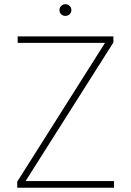

<svg xmlns="http://www.w3.org/2000/svg" viewBox="-20 -877 610 897"><path d="M60.5 -28.3 470.7 -676.8H62.5V-707H509.8V-678.7L99.6 -31.2H512.7V0H60.5ZM257.8 -830.1Q257.8 -841.3 266.1 -849.4Q274.4 -857.4 285.2 -857.4Q296.9 -857.4 305.2 -849.4Q313.5 -841.3 313.5 -830.1Q313.5 -818.4 305.2 -810.5Q296.9 -802.7 285.2 -802.7Q273.9 -802.7 265.9 -810.5Q257.8 -818.4 257.8 -830.1Z"/></svg>

Font: Pretendard JP Thin
Style: Regular
Weight: 100
Designer: Base glyphs from Inter by Rasmus Andersson; Hangeul glyphs from Noto Sans CJK(Source Han Sans) by Jang Soo-young and Kan
Foundry: Kil Hyung-jin
Version: Version 1.309